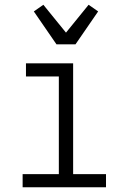

<svg xmlns="http://www.w3.org/2000/svg" viewBox="-20 -786 540 806"><path d="M75 0V-55H227V-465H89V-520H287V-55H425V0ZM217 -600 122 -738 162 -766 257 -649 352 -766 392 -738 297 -600Z"/></svg>

Font: Iosevka Custom Light
Style: Regular
Weight: 300
Monospace: yes
Designer: Belleve Invis
Foundry: Belleve Invis
Version: Version 27.3.5